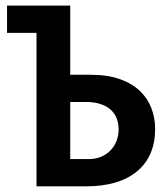

<svg xmlns="http://www.w3.org/2000/svg" viewBox="-20 -658 590 678"><path d="M299.8 -394Q359.9 -394 403.1 -378.7Q446.3 -363.3 473.9 -336.9Q501.5 -310.5 514.6 -275.9Q527.8 -241.2 527.8 -203.1Q527.8 -106 463.9 -53Q399.9 0 284.2 0H108.9V-542H4.9V-638.2H228V-394ZM292 -96.2Q318.8 -96.2 338.9 -105.2Q358.9 -114.3 372.3 -129.2Q385.7 -144 392.3 -162.8Q398.9 -181.6 398.9 -201.2Q398.9 -220.7 392.6 -238.3Q386.2 -255.9 372.6 -269Q358.9 -282.2 336.7 -290Q314.5 -297.9 283.2 -297.9H228V-96.2Z"/></svg>

Font: Code New Roman
Style: Bold
Weight: 700
Monospace: yes
Designer: Sam Radian
Foundry: Code New Roman
Version: Version 1.508 October 19, 2014